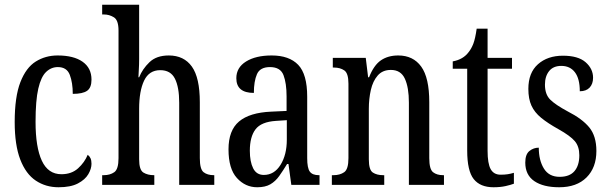

<svg xmlns="http://www.w3.org/2000/svg" viewBox="-20 -780 2567 810"><path d="M227 10Q173 10 131 -18Q89 -46 65.5 -107Q42 -168 42 -265Q42 -372 66 -433.5Q90 -495 131 -520.5Q172 -546 223 -546Q291 -546 328.5 -519.5Q366 -493 366 -444Q366 -410 347.5 -397Q329 -384 287 -384Q287 -431 274.5 -464Q262 -497 224 -497Q196 -497 174.5 -476.5Q153 -456 141.5 -406Q130 -356 130 -266Q130 -159 156.5 -102Q183 -45 239 -45Q282 -45 309.5 -70Q337 -95 350 -127Q358 -121 362 -112Q366 -103 366 -89Q366 -68 352.5 -45Q339 -22 308.5 -6Q278 10 227 10Z M411 0V-41H418Q444 -41 462 -53.5Q480 -66 480 -113V-651Q480 -695 460.5 -707Q441 -719 418 -719H411V-760H567V-531Q567 -507 565.5 -483.5Q564 -460 564 -454H567Q581 -489 610.5 -517.5Q640 -546 692 -546Q756 -546 789.5 -499Q823 -452 823 -349V-113Q823 -66 839 -53.5Q855 -41 882 -41H884V0H736V-347Q736 -412 718 -448Q700 -484 656 -484Q609 -484 588 -440Q567 -396 567 -321V-108Q567 -63 585 -52Q603 -41 629 -41H631V0Z M1065 10Q1015 10 979.5 -29Q944 -68 944 -150Q944 -230 988.5 -267.5Q1033 -305 1124 -309L1189 -312V-373Q1189 -429 1176 -463Q1163 -497 1119 -497Q1077 -497 1064 -467Q1051 -437 1051 -388Q977 -388 977 -450Q977 -495 1018 -520.5Q1059 -546 1126 -546Q1200 -546 1238 -506.5Q1276 -467 1276 -372V-113Q1276 -71 1287 -56Q1298 -41 1325 -41H1328V0H1209L1197 -88H1191Q1174 -60 1158 -37.5Q1142 -15 1120.5 -2.5Q1099 10 1065 10ZM1093 -42Q1137 -42 1163.5 -84.5Q1190 -127 1190 -191V-273L1144 -270Q1082 -266 1058 -234.5Q1034 -203 1034 -144Q1034 -98 1048 -70Q1062 -42 1093 -42Z M1380 0V-41H1387Q1414 -41 1432 -53.5Q1450 -66 1450 -113V-427Q1450 -471 1432.5 -483Q1415 -495 1389 -495H1384V-536H1523L1533 -454H1537Q1557 -505 1587 -525.5Q1617 -546 1660 -546Q1723 -546 1757 -499Q1791 -452 1791 -349V-113Q1791 -66 1807 -53.5Q1823 -41 1849 -41H1853V0H1705V-347Q1705 -411 1688 -448Q1671 -485 1629 -485Q1594 -485 1573.5 -461.5Q1553 -438 1544.5 -400.5Q1536 -363 1536 -321V-108Q1536 -63 1553 -52Q1570 -41 1596 -41H1601V0Z M2062 10Q2006 10 1978.5 -24.5Q1951 -59 1951 -145V-490H1890V-521Q1934 -529 1957 -560Q1969 -575 1977 -596Q1985 -617 1991 -659H2037V-536H2140V-490H2037V-144Q2037 -90 2050 -66.5Q2063 -43 2092 -43Q2109 -43 2122 -45Q2135 -47 2148 -51V-5Q2135 0 2113 5Q2091 10 2062 10Z M2339 10Q2272 10 2234 -16Q2196 -42 2196 -94Q2196 -129 2213.5 -143Q2231 -157 2253 -157Q2253 -104 2274.5 -69Q2296 -34 2341 -34Q2383 -34 2403.5 -58Q2424 -82 2424 -125Q2424 -162 2405 -184.5Q2386 -207 2336 -235Q2291 -260 2263 -283Q2235 -306 2222 -334.5Q2209 -363 2209 -405Q2209 -473 2249.5 -509Q2290 -545 2355 -545Q2419 -545 2450.5 -517.5Q2482 -490 2482 -452Q2482 -426 2467.5 -410.5Q2453 -395 2426 -395Q2426 -448 2405.5 -475Q2385 -502 2348 -502Q2314 -502 2296.5 -480Q2279 -458 2279 -423Q2279 -382 2301 -360Q2323 -338 2375 -310Q2436 -279 2466 -242.5Q2496 -206 2496 -143Q2496 -73 2454.5 -31.5Q2413 10 2339 10Z"/></svg>

Font: Noto Serif ExtraCondensed
Style: Regular
Weight: 400
Width: 2
Designer: Monotype Design Team
Foundry: Monotype Imaging Inc.
Version: Version 2.015